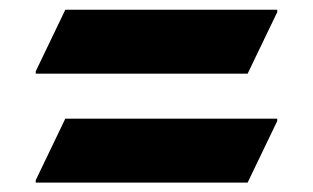

<svg xmlns="http://www.w3.org/2000/svg" viewBox="-20 -567 645 396"><path d="M114.7 -322.3H551.8V-317.4L490.7 -190.4H53.7V-195.3ZM114.7 -546.9H551.8V-542L490.7 -415H53.7V-419.9Z"/></svg>

Font: Nova Round
Style: Bold
Weight: 700
Designer: Wojciech Kalinowski "wmk69" (wmk69@o2.pl)
Foundry: Wojciech Kalinowski "wmk69" (wmk69@o2.pl)
Version: Version 3.1.0; 2021-05-23